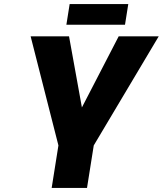

<svg xmlns="http://www.w3.org/2000/svg" viewBox="-20 -920 797 940"><path d="M266 -208 130 -742H318L381 -394L561 -742H757L439 -208L406 0H233ZM321 -900H608L592 -799H305Z"/></svg>

Font: Exo ExtraBold
Style: Italic
Weight: 800
Italic angle: -9°
Designer: Natanael Gama
Foundry: Natanael Gama
Version: Version 1.500; ttfautohint (v1.6)